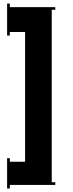

<svg xmlns="http://www.w3.org/2000/svg" viewBox="-20 -820 411 1080"><path d="M121.1 89.8V-640.1H35.2V-620.1H20V-799.8H35.2V-779.8H291V-765.1H271V205.1H291V220.2H35.2V240.2H20V69.8H35.2V89.8Z"/></svg>

Font: Copperplate CC
Style: Bold
Weight: 700
Designer: indestructible type*
Foundry: Cowboy Collective
Version: Version 1.000